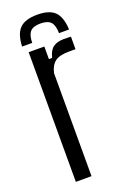

<svg xmlns="http://www.w3.org/2000/svg" viewBox="-145 -788 544 835"><g transform="rotate(-20 127.5 -370.5)"><path d="M53.7 0V-600H126.2V-541.7H141.1Q149.2 -575.5 167.7 -588.5Q186.2 -601.6 217.3 -601.6Q225.9 -601.6 234.8 -601.2Q243.6 -600.8 249.6 -600.6V-542.6H218.1Q174.9 -542.6 154.5 -526.9Q134.1 -511.2 126.2 -476.8V0ZM144.1 -740.7Q199.8 -740.7 224.9 -715.8Q250 -690.9 252.6 -632.8H206.1Q205.7 -669.1 191.6 -684.5Q177.5 -699.9 144.1 -699.9Q110.7 -699.9 96.6 -684.5Q82.5 -669.1 82.1 -632.8H35.2Q37.7 -690.9 63 -715.8Q88.3 -740.7 144.1 -740.7Z"/></g></svg>

Font: Big Shoulders Display SC Thin
Style: Regular
Weight: 100
Designer: Patric King
Foundry: XO Type Co
Version: Version 2.002